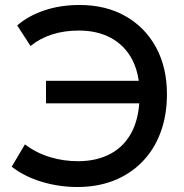

<svg xmlns="http://www.w3.org/2000/svg" viewBox="-20 -735 737 770"><path d="M290.5 15Q217 15 147.8 -5.8Q78.5 -26.5 27 -66.5L80 -156Q126.5 -121 180.8 -104.8Q235 -88.5 292.5 -88.5Q368.5 -88.5 424.2 -118.8Q480 -149 510 -208.5Q533.5 -255.5 538.5 -320.5H164.5V-411H536.5Q529.5 -459 510 -496.5Q479.5 -553.5 424.8 -583Q370 -612.5 296.5 -612.5Q238 -612.5 189.2 -597Q140.5 -581.5 102.5 -550.5L49 -633Q93.5 -671.5 157.5 -693.2Q221.5 -715 299.5 -715Q404.5 -715 483.2 -670.2Q562 -625.5 605.8 -545Q649.5 -464.5 649.5 -357.5Q649.5 -272.5 623.8 -203.5Q598 -134.5 550.2 -85.8Q502.5 -37 436.8 -11Q371 15 290.5 15Z"/></svg>

Font: Geologica EX
Style: Regular
Weight: 400
Designer: Sindre Bremnes, Frode Helland
Foundry: Monokrom Skriftforlag AS
Version: Version 1.010;gftools[0.9.28]